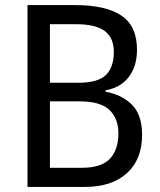

<svg xmlns="http://www.w3.org/2000/svg" viewBox="-20 -734 627 754"><path d="M275 -714Q395 -714 456.5 -673Q518 -632 518 -539Q518 -474 486 -432Q454 -390 394 -379V-374Q459 -362 498.5 -322.5Q538 -283 538 -204Q538 -108 478.5 -54Q419 0 314 0H88V-714ZM287 -409Q365 -409 396 -439.5Q427 -470 427 -530Q427 -586 391 -612.5Q355 -639 278 -639H176V-409ZM176 -336V-75H300Q379 -75 412 -111Q445 -147 445 -210Q445 -268 410 -302Q375 -336 292 -336Z"/></svg>

Font: Noto Sans Kannada SemiCondensed
Style: Regular
Weight: 400
Width: 4
Designer: Jelle Bosma - Monotype Design Team
Foundry: Monotype Imaging Inc.
Version: Version 2.005; ttfautohint (v1.8.4.7-5d5b)